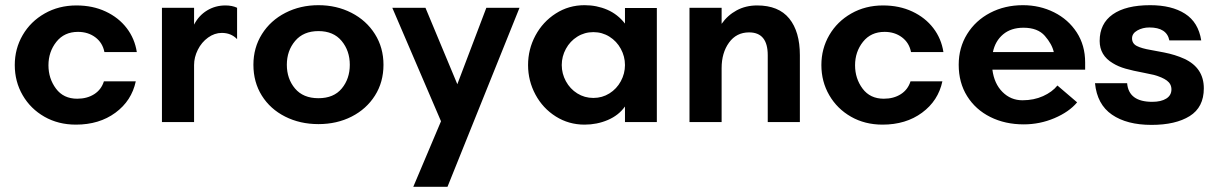

<svg xmlns="http://www.w3.org/2000/svg" viewBox="-20 -471 4695 741"><path d="M37 -220Q37 -283 67.5 -335.5Q98 -388 152.5 -419Q207 -450 275 -450Q338 -450 388 -426.5Q438 -403 469 -362.5Q500 -322 508 -270H383Q376 -306 348 -327Q320 -348 281 -348Q228 -348 197.5 -309.5Q167 -271 167 -219Q167 -168 196 -129Q225 -90 278 -90Q316 -90 343.5 -107.5Q371 -125 381 -157H504Q488 -82 425.5 -36Q363 10 273 10Q205 10 151.5 -20.5Q98 -51 67.5 -103.5Q37 -156 37 -220Z M605 -441H729V-376Q747 -411 779 -430.5Q811 -450 850 -450Q876 -450 895 -441V-320Q872 -344 836 -344Q808 -344 783 -326Q758 -308 743.5 -279Q729 -250 729 -220V0H605Z M958 -221Q958 -287 991 -339.5Q1024 -392 1081.5 -421.5Q1139 -451 1209 -451Q1279 -451 1336.5 -421.5Q1394 -392 1427 -339.5Q1460 -287 1460 -221Q1460 -154 1427 -102Q1394 -50 1337 -21Q1280 8 1209 8Q1138 8 1080.5 -21Q1023 -50 990.5 -102Q958 -154 958 -221ZM1209 -92Q1268 -92 1299 -129.5Q1330 -167 1330 -221Q1330 -275 1298.5 -313Q1267 -351 1209 -351Q1151 -351 1119 -313Q1087 -275 1087 -221Q1087 -167 1118.5 -129.5Q1150 -92 1209 -92Z M1682 -3 1494 -441H1622L1745 -146L1857 -441H1985L1707 250H1575Z M2018 -220Q2018 -281 2046.5 -334Q2075 -387 2125 -419Q2175 -451 2236 -451Q2283 -451 2323.5 -433.5Q2364 -416 2392 -380V-440H2515V0H2392V-60Q2368 -26 2326 -8Q2284 10 2236 10Q2175 10 2125 -21.5Q2075 -53 2046.5 -106Q2018 -159 2018 -220ZM2270 -93Q2304 -93 2332 -110.5Q2360 -128 2376 -157.5Q2392 -187 2392 -220Q2392 -253 2376 -282.5Q2360 -312 2332 -329.5Q2304 -347 2270 -347Q2236 -347 2208 -329.5Q2180 -312 2164 -282.5Q2148 -253 2148 -220Q2148 -187 2164 -157.5Q2180 -128 2208 -110.5Q2236 -93 2270 -93Z M2641 -441H2765V-379Q2788 -412 2823 -431Q2858 -450 2902 -450Q2985 -450 3026 -399.5Q3067 -349 3067 -258V0H2943V-258Q2943 -346 2871 -346Q2822 -346 2793.5 -306.5Q2765 -267 2765 -208V0H2641Z M3150 -220Q3150 -283 3180.5 -335.5Q3211 -388 3265.5 -419Q3320 -450 3388 -450Q3451 -450 3501 -426.5Q3551 -403 3582 -362.5Q3613 -322 3621 -270H3496Q3489 -306 3461 -327Q3433 -348 3394 -348Q3341 -348 3310.5 -309.5Q3280 -271 3280 -219Q3280 -168 3309 -129Q3338 -90 3391 -90Q3429 -90 3456.5 -107.5Q3484 -125 3494 -157H3617Q3601 -82 3538.5 -36Q3476 10 3386 10Q3318 10 3264.5 -20.5Q3211 -51 3180.5 -103.5Q3150 -156 3150 -220Z M3680 -221Q3680 -287 3712.5 -339.5Q3745 -392 3801.5 -421.5Q3858 -451 3928 -451Q3993 -451 4048 -423.5Q4103 -396 4135.5 -346Q4168 -296 4168 -230V-202H3810Q3817 -148 3849 -116Q3881 -84 3926 -84Q3970 -84 4005.5 -100Q4041 -116 4061 -141L4137 -76Q4106 -39 4049.5 -15Q3993 9 3931 9Q3859 9 3802 -19.5Q3745 -48 3712.5 -100Q3680 -152 3680 -221ZM4047 -270Q4040 -301 4012.5 -332.5Q3985 -364 3930 -364Q3882 -364 3851.5 -338.5Q3821 -313 3812 -270Z M4206 -150H4330Q4336 -78 4427 -78Q4461 -78 4481 -90.5Q4501 -103 4501 -126Q4501 -147 4483.5 -160Q4466 -173 4433 -182L4395 -190Q4352 -198 4324 -206Q4296 -214 4275 -227Q4224 -257 4224 -313Q4224 -380 4274.5 -415.5Q4325 -451 4419 -451Q4502 -451 4553.5 -418Q4605 -385 4616 -315H4493Q4483 -365 4416 -365Q4390 -365 4369.5 -353.5Q4349 -342 4349 -323Q4349 -303 4367.5 -293.5Q4386 -284 4422 -278Q4429 -277 4472.5 -268.5Q4516 -260 4551 -244Q4626 -209 4626 -130Q4626 -57 4571.5 -23Q4517 11 4424 11Q4329 11 4271.5 -28.5Q4214 -68 4206 -150Z"/></svg>

Font: Teachers SemiBold
Style: Regular
Weight: 600
Designer: Alfredo Marco Pradil & Chank Diesel
Version: Version 0.009